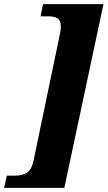

<svg xmlns="http://www.w3.org/2000/svg" viewBox="-76 -780 520 928"><path d="M-43 69H-4Q32 69 54.5 54.5Q77 40 86 -3L216 -627Q218 -638 218 -652Q218 -681 202.5 -691Q187 -701 159 -701H120L132 -760H424L235 128H-56Z"/></svg>

Font: Noto Serif NarrowBlack
Style: Italic
Weight: 900
Width: 4
Italic angle: -12°
Designer: Monotype Design Team
Foundry: Monotype Imaging Inc.
Version: Version 1.001